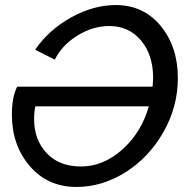

<svg xmlns="http://www.w3.org/2000/svg" viewBox="-20 -735 746 760"><path d="M27 -282Q27 -350 48 -392H584Q586 -416 586 -428Q586 -518 538 -575Q490 -632 413 -632Q348 -632 287 -594.5Q226 -557 197 -499L119 -538Q173 -617 261.5 -666Q350 -715 438 -715Q548 -715 616 -632.5Q684 -550 684 -426Q684 -312 626.5 -211.5Q569 -111 476.5 -53Q384 5 282 5Q169 5 98 -77.5Q27 -160 27 -282ZM569 -314H120Q115 -293 115 -263Q115 -182 164.5 -129Q214 -76 301 -76Q389 -76 464.5 -143.5Q540 -211 569 -314Z"/></svg>

Font: Raleway-v4020 Medium
Style: Italic
Weight: 500
Italic angle: -12°
Designer: Matt McInerney, Pablo Impallari, Rodrigo Fuenzalida
Foundry: Matt McInerney, Pablo Impallari, Rodrigo Fuenzalida
Version: Version 4.020;PS 004.020;hotconv 1.0.88;makeotf.lib2.5.64775